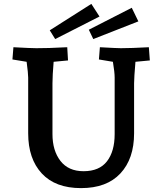

<svg xmlns="http://www.w3.org/2000/svg" viewBox="-20 -953 835 988"><path d="M125 -267V-554Q125 -575 117 -635L44 -647L49 -710Q139 -705 167 -705Q234 -705 302 -709L326 -710L330 -642L256 -635Q250 -563 250 -524V-263Q250 -178 291 -125Q332 -72 410 -72Q491 -72 530.5 -123Q570 -174 570 -263V-554Q570 -581 561 -635L489 -647L494 -710Q582 -705 602 -705Q654 -705 746 -710L751 -642L677 -635Q670 -553 670 -524V-267Q670 -136 599.5 -60.5Q529 15 397 15Q265 15 195 -60.5Q125 -136 125 -267ZM236 -797 450 -933 492 -868 264 -752ZM437 -800 658 -913 692 -843 460 -752Z"/></svg>

Font: Andada Pro
Style: Bold
Weight: 700
Designer: Carolina Giovagnoli
Foundry: Huerta Tipografica
Version: Version 3.005; ttfautohint (v1.8.4)